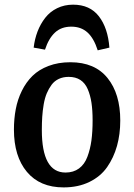

<svg xmlns="http://www.w3.org/2000/svg" viewBox="-20 -793 579 827"><path d="M294.9 -772.9Q367.2 -772.9 406 -722.7Q444.8 -672.4 451.2 -587.9L400.9 -576.2Q384.3 -628.4 356.7 -653.3Q329.1 -678.2 287.1 -678.2Q244.1 -678.2 216.8 -652.8Q189.5 -627.4 173.8 -579.1L125 -587.9Q129.4 -625 141.8 -657.5Q154.3 -689.9 174.8 -716.3Q195.3 -742.7 226.3 -757.8Q257.3 -772.9 294.9 -772.9ZM40 -234.9Q40 -281.2 47.9 -322.8Q55.7 -364.3 74 -401.6Q92.3 -439 119.9 -466.1Q147.5 -493.2 189.2 -509Q231 -524.9 283.2 -524.9Q388.2 -524.9 443.1 -457Q498 -389.2 498 -273.9Q498 -214.8 483.9 -164.3Q469.7 -113.8 441.4 -73.2Q413.1 -32.7 365 -9.3Q316.9 14.2 253.9 14.2Q151.9 14.2 95.9 -52.7Q40 -119.6 40 -234.9ZM262.2 -49.8Q296.4 -49.8 320.3 -67.4Q344.2 -85 356.4 -117.7Q368.7 -150.4 373.8 -188Q378.9 -225.6 378.9 -274.9Q378.9 -317.9 374 -350.3Q369.1 -382.8 357.9 -408.9Q346.7 -435.1 326.2 -448.5Q305.7 -461.9 275.9 -461.9Q252 -461.9 233.2 -453.1Q214.4 -444.3 202.1 -427.7Q189.9 -411.1 181.4 -390.9Q172.9 -370.6 168.2 -343.3Q163.6 -315.9 161.9 -290Q160.2 -264.2 160.2 -232.9Q160.2 -49.8 262.2 -49.8Z"/></svg>

Font: Literata Book SemiBold
Style: Italic
Weight: 600
Italic angle: -3°
Designer: Latin by Veronika Burian and Jose Scaglione. Greek by Irene Vlachou. Cyrillic by Vera Evstafieva
Foundry: TypeTogether
Version: Version 1.003;PS 001.003;hotconv 1.0.88;makeotf.lib2.5.64775